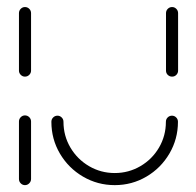

<svg xmlns="http://www.w3.org/2000/svg" viewBox="-20 -539 570 559"><path d="M52.6 0Q45.6 0 40.4 -5.2Q35.2 -10.4 35.2 -17.8V-185.2Q35.2 -192.6 40.4 -197.8Q45.6 -203 52.6 -203Q60 -203 65.2 -197.8Q70.4 -192.6 70.4 -185.2V-17.8Q70.4 -10.7 65.2 -5.4Q60 0 52.6 0ZM52.6 -315.9Q45.6 -315.9 40.4 -321.1Q35.2 -326.3 35.2 -333.3V-500.7Q35.2 -508.1 40.4 -513.3Q45.6 -518.5 52.6 -518.5Q60 -518.5 65.2 -513.3Q70.4 -508.1 70.4 -500.7V-333.3Q70.4 -326.3 65.2 -321.1Q60 -315.9 52.6 -315.9ZM480.7 -202.2Q487.8 -202.2 493 -197Q498.1 -191.9 498.1 -184.4Q498.1 -134.4 473.3 -92Q448.5 -49.6 406.3 -24.8Q364.1 0 314.1 0Q264.1 0 221.7 -24.8Q179.3 -49.6 154.4 -91.9Q129.6 -134.1 129.6 -184.4Q129.6 -191.9 134.8 -197Q140 -202.2 147.4 -202.2Q154.4 -202.2 159.6 -197Q164.8 -191.9 164.8 -184.4Q164.8 -143.7 185 -109.4Q205.2 -75.2 239.4 -55.2Q273.7 -35.2 314.1 -35.2Q354.4 -35.2 388.7 -55.2Q423 -75.2 443 -109.4Q463 -143.7 463 -184.4Q463 -191.9 468.1 -197Q473.3 -202.2 480.7 -202.2ZM481.1 -315.9Q473.7 -315.9 468.5 -320.9Q463.3 -325.9 463.3 -333.3V-500.7Q463.3 -508.1 468.5 -513.3Q473.7 -518.5 481.1 -518.5Q488.1 -518.5 493.3 -513.3Q498.5 -508.1 498.5 -500.7V-333.3Q498.5 -326.3 493.5 -321.1Q488.5 -315.9 481.1 -315.9Z"/></svg>

Font: 26F Galaxy Sans Light
Style: Regular
Weight: 300
Designer: C₂₉H₂₅N₃O₅
Version: Version 1.100